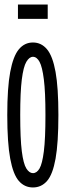

<svg xmlns="http://www.w3.org/2000/svg" viewBox="-20 -814 290 845"><path d="M125 11Q88 11 63 -17.5Q38 -46 25 -115.5Q12 -185 12 -308Q12 -428 25 -497.5Q38 -567 63 -597Q88 -627 125 -627Q162 -627 187 -597Q212 -567 224.5 -497.5Q237 -428 237 -308Q237 -185 224.5 -115.5Q212 -46 187 -17.5Q162 11 125 11ZM125 -52Q142 -52 154 -72.5Q166 -93 173 -148Q180 -203 180 -308Q180 -409 173 -464.5Q166 -520 154 -542Q142 -564 125 -564Q109 -564 96 -542Q83 -520 76 -464.5Q69 -409 69 -308Q69 -203 76 -148Q83 -93 96 -72.5Q109 -52 125 -52ZM59 -731V-794H190V-731Z"/></svg>

Font: Inconsolata UltraCondensed Medium
Style: Regular
Weight: 500
Width: 1
Monospace: yes
Designer: Raph Levien, Cyreal, Brenton Simpson
Foundry: Raph Levien, Cyreal, Google
Version: Version 3.001; ttfautohint (v1.8.2.53-6de2)